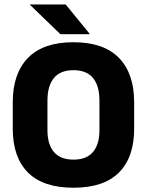

<svg xmlns="http://www.w3.org/2000/svg" viewBox="-20 -847 675 882"><path d="M317.4 15.4Q178.2 15.4 108.4 -54.5Q38.6 -124.4 38.6 -256.1V-377.5Q38.6 -509.4 108.7 -581.2Q178.8 -653 317.4 -653Q456 -653 526.2 -581.2Q596.3 -509.4 596.3 -377.5V-256.1Q596.3 -124.4 526.5 -54.5Q456.7 15.4 317.4 15.4ZM317.4 -113.7Q377.8 -113.7 407.3 -149Q436.8 -184.3 436.8 -248.6V-385.3Q436.8 -452.6 407.3 -488.6Q377.8 -524.6 317.4 -524.6Q257.1 -524.6 227.6 -488.6Q198 -452.6 198 -385.3V-248.6Q198 -184.3 227.6 -149Q257.1 -113.7 317.4 -113.7ZM281.7 -826.5 392.1 -691.3V-690H257.3L117.7 -824.9V-826.5Z"/></svg>

Font: Anek Tamil Medium
Style: Regular
Weight: 500
Designer: Aadarsh Rajan (Tamil), Yesha Goshar (Latin)
Foundry: Ek Type
Version: Version 1.003